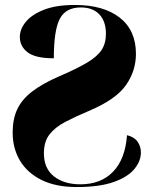

<svg xmlns="http://www.w3.org/2000/svg" viewBox="-20 -744 620 774"><path d="M289 10Q205 10 147.5 -18.5Q90 -47 60.5 -96.5Q31 -146 31 -210Q31 -264 49.5 -303.5Q68 -343 109.5 -375Q151 -407 220 -437Q290 -467 331 -491.5Q372 -516 389.5 -542.5Q407 -569 407 -608Q407 -658 380.5 -686Q354 -714 306 -714Q245 -714 221 -668Q197 -622 197 -509Q123 -509 91.5 -533Q60 -557 60 -595Q60 -627 84.5 -656.5Q109 -686 158 -705Q207 -724 282 -724Q397 -724 462.5 -673Q528 -622 528 -527Q528 -458 487.5 -400.5Q447 -343 341 -298Q284 -274 243 -252.5Q202 -231 179.5 -202Q157 -173 157 -126Q157 -65 197.5 -33Q238 -1 304 -1Q387 -1 436 -52Q485 -103 492 -199Q521 -192 534.5 -173Q548 -154 548 -129Q548 -95 522 -63Q496 -31 439 -10.5Q382 10 289 10Z"/></svg>

Font: Noto Serif Display SemiCondensed Black
Style: Regular
Weight: 900
Width: 4
Designer: Monotype Design Team
Foundry: Monotype Imaging Inc.
Version: Version 2.009